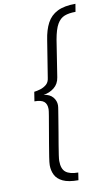

<svg xmlns="http://www.w3.org/2000/svg" viewBox="-111 -895 661 1159"><g transform="rotate(-10 219.5 -316.0)"><path d="M272 210Q211 210 177.5 194Q144 178 130.5 151Q117 124 117 91Q117 76 122.5 40.5Q128 5 135.5 -39Q143 -83 150.5 -126.5Q158 -170 163.5 -202.5Q169 -235 169 -244Q169 -276 151.5 -290.5Q134 -305 93 -305L102 -362Q119 -364 139.5 -370Q160 -376 177 -390Q194 -404 197 -431L233 -656Q242 -717 264 -758.5Q286 -800 328 -821Q370 -842 439 -842L431 -794Q391 -794 363.5 -783.5Q336 -773 318 -742Q300 -711 289 -648L254 -424Q248 -384 219.5 -361.5Q191 -339 155 -334Q192 -329 210.5 -307Q229 -285 229 -257Q229 -249 225 -225Q221 -201 215.5 -166.5Q210 -132 203.5 -94Q197 -56 191 -20.5Q185 15 181.5 40Q178 65 178 75Q178 125 203 144.5Q228 164 279 164Z"/></g></svg>

Font: Exo Thin Light
Style: Italic
Weight: 300
Italic angle: -9°
Version: Version 2.000